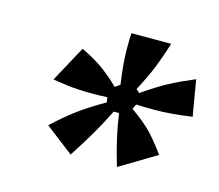

<svg xmlns="http://www.w3.org/2000/svg" viewBox="-61 -838 553 485"><g transform="rotate(15 216.0 -595.0)"><path d="M85 -484Q114 -511 141 -531.5Q168 -552 213 -578L211 -591Q196 -590 171 -590Q131 -590 102.5 -594Q74 -598 68 -599L119 -693Q124 -691 143.5 -680.5Q163 -670 183 -655Q203 -640 222 -621L235 -630Q227 -683 227 -724Q227 -750 228 -763H332Q321 -728 310 -700Q299 -672 277 -630L286 -622Q325 -649 352.5 -663.5Q380 -678 416 -693L432 -599Q376 -591 334 -591Q304 -591 286 -592L280 -579Q316 -554 335.5 -533Q355 -512 375 -484L280 -427Q258 -500 250 -560H236Q217 -522 200.5 -494Q184 -466 159 -427Z"/></g></svg>

Font: Open Sauce Sans
Style: Bold Italic
Weight: 700
Italic angle: -10°
Designer: Alfredo Marco Pradil
Foundry: Creative Sauce Fz LLC
Version: Version 1.477